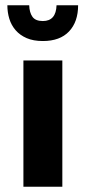

<svg xmlns="http://www.w3.org/2000/svg" viewBox="-20 -710 331 730"><path d="M69 0V-480H217V0ZM91 -690Q92 -662 103.5 -646Q115 -630 143 -630Q193 -630 195 -690H277Q277 -627 242.5 -590.5Q208 -554 143 -554Q107 -554 81.5 -565Q56 -576 39.5 -595Q23 -614 15.5 -638.5Q8 -663 8 -690Z"/></svg>

Font: Ek Mukta ExtraBold
Style: Regular
Weight: 800
Designer: Girish Dalvi and Yashodeep Gholap
Foundry: Ek Type
Version: Version 2.538;PS 1.002;hotconv 16.6.51;makeotf.lib2.5.65220;